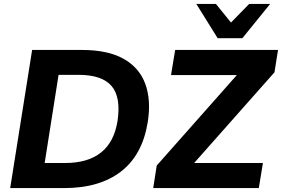

<svg xmlns="http://www.w3.org/2000/svg" viewBox="-20 -960 1439 980"><path d="M32 0ZM32 0 144 -705H399Q530 -705 610.5 -660Q691 -615 721.5 -532Q752 -449 734 -336Q707 -169 597.5 -84.5Q488 0 308 0ZM208 -128H312Q546 -128 580 -343Q598 -465 549 -521.5Q500 -578 381 -578H279ZM762 0ZM762 0 780 -115 1189 -577H853L874 -705H1399L1381 -591L971 -128H1322L1301 0ZM1091 -765 982 -940H1082L1159 -845L1252 -940H1359L1217 -765Z"/></svg>

Font: Winston
Style: Bold Italic
Weight: 700
Italic angle: -9°
Designer: Original fonts by Vernon Adams / Changes by Cristiano Sobral
Foundry: Original fonts by Vernon Adams / Changes by Cristiano Sobral
Version: Version 2.503;July 17, 2020;FontCreator 13.0.0.2655 64-bit